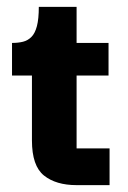

<svg xmlns="http://www.w3.org/2000/svg" viewBox="-20 -539 374 559"><path d="M203 0Q143 0 108 -28Q73 -56 73 -130V-332H203V-107H299V0ZM15 -319V-414Q33 -414 47 -417.5Q61 -421 71.5 -431.5Q82 -442 87.5 -463Q93 -484 93 -519H203V-414H296V-319Z"/></svg>

Font: Darker Grotesque Light Black
Style: Regular
Weight: 900
Version: Version 1.000;gftools[0.9.28]